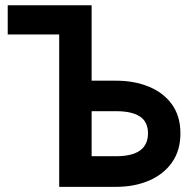

<svg xmlns="http://www.w3.org/2000/svg" viewBox="-20 -726 742 746"><path d="M431 0H210V-592H10V-705.5H336V-412.5H431Q502 -412.5 558.5 -389.2Q615 -366 648 -320.5Q681 -275 681 -208Q681 -141 648.2 -94.8Q615.5 -48.5 558.8 -24.2Q502 0 431 0ZM431 -119Q555 -119 555 -208Q555 -252.5 523.8 -273.2Q492.5 -294 431 -294H336V-119Z"/></svg>

Font: Acari Sans
Style: Bold
Weight: 700
Designer: Alfredo Marco Pradil and Stefan Peev (font) & Cristiano Sobral (main changes)
Foundry: Alfredo Marco Pradil and Stefan Peev (font) & Cristiano Sobral (main changes)
Version: Version 1.063; ttfautohint (v1.8.3)